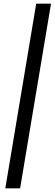

<svg xmlns="http://www.w3.org/2000/svg" viewBox="-20 -810 299 1050"><path d="M178 -790H259L90 220H9Z"/></svg>

Font: Oak Sans Medium
Style: Italic
Weight: 500
Italic angle: -9.49998°
Foundry: Erik Kennedy, Walven
Version: Version 1.000